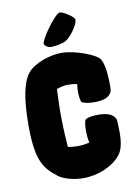

<svg xmlns="http://www.w3.org/2000/svg" viewBox="-85 -781 601 856"><g transform="rotate(-10 216.0 -353.0)"><path d="M181 -581C203 -581 234 -587 249 -595C272 -607 310 -659 310 -682C310 -695 261 -726 246 -726C236 -726 205 -692 184 -661C166 -636 152 -609 152 -601C152 -591 170 -581 181 -581ZM416 -186C416 -200 415 -209 413 -214C402 -241 368 -247 334 -247C313 -247 288 -244 278 -236C274 -233 270 -211 270 -188C270 -175 271 -147 276 -132C261 -128 243 -125 223 -125C210 -125 195 -126 178 -129C176 -159 173 -202 172 -252C171 -298 173 -350 175 -392C192 -398 210 -402 223 -402C238 -402 254 -401 268 -398C266 -387 265 -373 265 -364C265 -341 269 -319 273 -316C283 -308 308 -305 329 -305C363 -305 397 -311 408 -338C410 -343 411 -352 411 -366C411 -393 410 -456 392 -487C378 -511 283 -547 223 -547C186 -547 138 -535 106 -516C74 -497 22 -474 22 -252C22 -95 53 -55 109 -12L110 -11C110 -11 111 -11 111 -10C136 8 180 20 223 20C291 20 357 -9 392 -52C423 -90 416 -159 416 -186Z"/></g></svg>

Font: Manosque
Style: Regular
Weight: 400
Designer: Ariel Martín Pérez
Foundry: Ariel Martín Pérez
Version: Version 1.005;hotconv 1.0.109;makeotfexe 2.5.65596